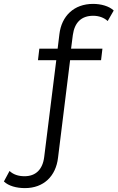

<svg xmlns="http://www.w3.org/2000/svg" viewBox="-110 -767 604 986"><path d="M369 -686C398 -686 425 -676 443 -659L474 -713C450 -736 408 -747 368 -747C270 -747 206 -685 195 -591L186 -517H92L85 -458H179L117 39C109 104 73 138 16 138C-16 138 -42 129 -61 111L-90 165C-66 188 -25 199 18 199C115 199 177 137 188 43L250 -458H409L416 -517H255L264 -587C273 -652 308 -686 369 -686Z"/></svg>

Font: Talent
Style: Regular
Weight: 400
Designer: Mike Powis
Version: Version 1.001;hotconv 1.0.109;makeotfexe 2.5.65596